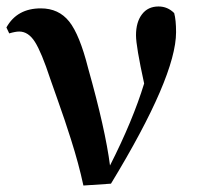

<svg xmlns="http://www.w3.org/2000/svg" viewBox="-20 -572 616 599"><path d="M8.8 -467.8 0 -486.3Q33.2 -545.9 107.4 -545.9Q163.1 -545.9 195.8 -504.9Q228.5 -463.9 254.9 -359.4Q308.6 -168.9 323.2 -55.7Q394.5 -196.3 429.7 -311.5Q404.3 -427.7 404.3 -461.9Q404.3 -502.9 422.9 -527.3Q441.4 -551.8 474.6 -551.8Q502.9 -551.8 523.4 -531.2Q529.3 -509.8 529.3 -471.7Q529.3 -333 326.2 1L240.2 6.8Q232.4 -29.3 223.1 -63.5Q213.9 -97.7 201.2 -137.7Q188.5 -177.7 181.6 -197.8Q174.8 -217.8 157.7 -266.6Q140.6 -315.4 136.7 -326.2Q109.4 -409.2 88.9 -441.4Q68.4 -473.6 40 -473.6Q28.3 -473.6 8.8 -467.8Z"/></svg>

Font: GenRyuMin TW TTF Bold
Style: Regular
Weight: 700
Version: Version 1.300